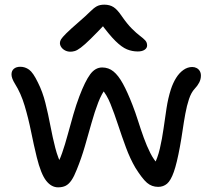

<svg xmlns="http://www.w3.org/2000/svg" viewBox="-20 -788 909 823"><path d="M229 15Q200 15 177.7 -13.6Q155.4 -42.2 137.6 -114Q124.8 -166.4 113.2 -223.9Q101.6 -281.4 85.6 -334.9Q69.6 -388.4 44 -429Q29.4 -452.6 29.3 -468.5Q29.2 -484.4 39.4 -493.1Q49.6 -501.8 67.2 -501.8Q87.4 -501.8 104.7 -489.4Q122 -477 142.4 -434.6Q162.6 -394.8 174.6 -346.8Q186.6 -298.8 196 -249Q205.4 -199.2 217 -154.1Q228.6 -109 247.2 -75L218.4 -72.4Q233.6 -95.8 246.3 -132.3Q259 -168.8 270.6 -211.9Q282.2 -255 294.5 -297.5Q306.8 -340 320.2 -375.2Q345 -440.4 366.7 -469.6Q388.4 -498.8 418 -498.8Q445.4 -498.8 466.4 -481.7Q487.4 -464.6 506.8 -429.3Q526.2 -394 548 -337.8Q560.4 -306.2 571.9 -269.7Q583.4 -233.2 596.2 -197.8Q609 -162.4 624.2 -132.2Q639.4 -102 659 -82.4L638.2 -76.8Q655.6 -109.6 665.2 -151Q674.8 -192.4 681 -236.5Q687.2 -280.6 693.8 -323.9Q700.4 -367.2 712.4 -404.8Q721.8 -433.2 735.2 -454.5Q748.6 -475.8 766.4 -488.3Q784.2 -500.8 804 -500.8Q814.4 -500.8 822.9 -496.3Q831.4 -491.8 836.3 -483.5Q841.2 -475.2 841.2 -464Q841.2 -448 833.7 -433.8Q826.2 -419.6 814.4 -407.4Q799.6 -391.6 790.2 -363.5Q780.8 -335.4 774.4 -300.4Q768 -265.4 762.6 -228.3Q757.2 -191.2 751.2 -159Q738.2 -88.2 725.1 -51.1Q712 -14 696 -0.5Q680 13 658 13Q630.6 13 610.2 -4.4Q589.8 -21.8 560.2 -69.2Q537.8 -107.6 520 -155.6Q502.2 -203.6 486.1 -252.7Q470 -301.8 453.6 -342.5Q437.2 -383.2 416 -406.2L435 -411.4Q416 -387.4 401 -348.6Q386 -309.8 372.5 -261.6Q359 -213.4 344 -161.6Q329 -109.8 309 -60.8Q297.8 -32 286.4 -15.3Q275 1.4 261.6 8.2Q248.2 15 229 15ZM282.2 -566.4Q269.2 -566.4 258.8 -571.9Q248.4 -577.4 242.6 -586Q236.8 -594.6 236.8 -603.6Q236.8 -611.4 241.8 -619.6Q246.8 -627.8 263.8 -644.8Q280.8 -661.8 318 -694Q348.6 -720.4 364.9 -736.8Q381.2 -753.2 394.2 -760.6Q407.2 -768 427.4 -768Q450.2 -768 466.7 -757.5Q483.2 -747 502.8 -717.6Q525.6 -684.8 545.2 -665.3Q564.8 -645.8 579.5 -634.8Q594.2 -623.8 602.4 -615Q610.6 -606.2 610.6 -593.2Q610.6 -581.8 599.8 -574.6Q589 -567.4 570.4 -567.4Q546.4 -567.4 524.2 -576.5Q502 -585.6 474.8 -612.4Q447.6 -639.2 409.2 -691.8L437.4 -692.2Q395 -647.4 368.7 -621.6Q342.4 -595.8 326.6 -584Q310.8 -572.2 300.8 -569.3Q290.8 -566.4 282.2 -566.4Z"/></svg>

Font: Shantell Sans Light
Style: Regular
Weight: 300
Designer: Stephen Nixon, Anya Danilova, Shantell Martin
Foundry: Arrow Type
Version: Version 1.011;[c5ecc13dd]